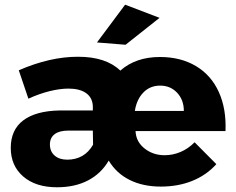

<svg xmlns="http://www.w3.org/2000/svg" viewBox="-20 -790 1005 819"><path d="M25.9 0ZM682.1 -127.9Q717.3 -127.9 750.2 -141.8Q783.2 -155.8 810.1 -183.1L902.8 -89.8Q860.8 -43 800.5 -18.6Q740.2 5.9 666 5.9Q589.8 5.9 533 -22.5Q476.1 -50.8 443.8 -105Q411.6 -49.8 355.7 -20.5Q299.8 8.8 223.1 8.8Q132.3 8.8 79.1 -37.1Q25.9 -83 25.9 -159.2Q25.9 -236.3 79.3 -276.6Q132.8 -316.9 233.9 -318.8H376V-337.9Q374 -374 346.9 -393.1Q319.8 -412.1 272 -412.1Q235.8 -412.1 191.4 -401.1Q147 -390.1 101.1 -369.1L60.1 -490.2Q193.8 -548.3 313 -547.9Q432.1 -547.9 493.2 -488.8Q559.1 -546.9 662.1 -546.9Q751 -546.9 815.9 -508.1Q880.9 -469.2 913.3 -397.7Q945.8 -326.2 941.9 -231H558.1L559.1 -221.2Q564 -181.2 599.4 -154.5Q634.8 -127.9 682.1 -127.9ZM663.1 -424.8Q620.1 -424.8 591.6 -395.5Q563 -366.2 555.2 -316.9H764.2Q764.2 -363.8 735.6 -394.3Q707 -424.8 663.1 -424.8ZM192.9 -173.8Q192.9 -144 212.9 -126.5Q232.9 -108.9 267.1 -108.9Q303.2 -108.9 331.1 -125Q358.9 -141.1 377 -172.9L376 -232.9H271Q232.9 -232.9 212.9 -217.5Q192.9 -202.1 192.9 -173.8ZM513.7 -770 660.6 -713.9 515.6 -599.1 393.6 -608.9Z"/></svg>

Font: Argentum Sans
Style: Bold
Weight: 700
Designer: Julieta Ulanovsky (Modified by Cristiano Sobral)
Foundry: Julieta Ulanovsky
Version: Version 1.000; ttfautohint (v1.5.65-e2d9)